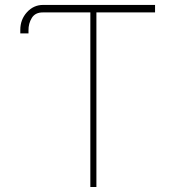

<svg xmlns="http://www.w3.org/2000/svg" viewBox="-20 -747 701 767"><path d="M599.4 -727.3V-697.4H365.1V0H340.9V-697.4H152Q121.1 -697.8 107.2 -675.6Q93.4 -653.4 93.8 -625V-613.6H61.1V-627.8Q61.1 -669 87.7 -698.2Q114.3 -727.3 152 -727.3Z"/></svg>

Font: Inter UI Thin
Style: Regular
Weight: 100
Designer: Rasmus Andersson
Foundry: rsms
Version: 3.2;8d6f07862